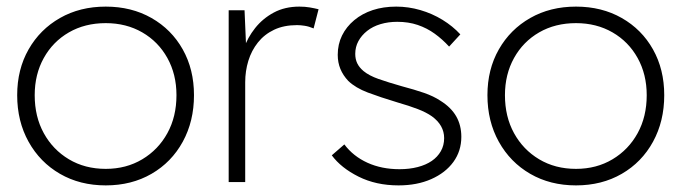

<svg xmlns="http://www.w3.org/2000/svg" viewBox="-20 -551 2062 581"><path d="M32 -263Q32 -341 66.5 -401.5Q101 -462 161.5 -496.5Q222 -531 300 -531Q378 -531 438.5 -496.5Q499 -462 533 -401.5Q567 -341 567 -263Q567 -184 533 -122Q499 -60 438.5 -25Q378 10 300 10Q222 10 161.5 -25Q101 -60 66.5 -122Q32 -184 32 -263ZM514 -263Q514 -326 486.5 -375.5Q459 -425 410.5 -453Q362 -481 300 -481Q237 -481 188.5 -453Q140 -425 112.5 -375.5Q85 -326 85 -263Q85 -198 112.5 -148Q140 -98 188.5 -69Q237 -40 300 -40Q362 -40 410.5 -69Q459 -98 486.5 -148Q514 -198 514 -263Z M672 0V-520H720L725 -404H718Q729 -437 752 -466Q775 -495 808.5 -513Q842 -531 886 -531Q903 -531 917.5 -528.5Q932 -526 944 -523L929 -465Q915 -471 902 -473Q889 -475 879 -475Q839 -475 809.5 -461Q780 -447 760.5 -422.5Q741 -398 731.5 -367Q722 -336 722 -302V0Z M984 -81 1022 -114Q1049 -78 1092 -58.5Q1135 -39 1189 -39Q1219 -39 1244 -45.5Q1269 -52 1286.5 -64Q1304 -76 1314 -93.5Q1324 -111 1324 -133Q1324 -172 1287 -199Q1270 -211 1244 -221Q1218 -231 1183 -241Q1130 -257 1093 -271Q1056 -285 1034 -306Q1018 -323 1010 -342.5Q1002 -362 1002 -385Q1002 -417 1015 -443.5Q1028 -470 1052 -490Q1076 -510 1108 -520.5Q1140 -531 1179 -531Q1216 -531 1252 -520.5Q1288 -510 1319 -491Q1350 -472 1373 -447L1339 -410Q1319 -432 1295.5 -449Q1272 -466 1244 -475.5Q1216 -485 1182 -485Q1155 -485 1131.5 -478Q1108 -471 1091 -457.5Q1074 -444 1064.5 -426.5Q1055 -409 1055 -388Q1055 -372 1061 -359.5Q1067 -347 1080 -336Q1097 -322 1125.5 -312Q1154 -302 1196 -290Q1234 -280 1263 -270Q1292 -260 1313 -246Q1345 -226 1360.5 -199Q1376 -172 1376 -137Q1376 -94 1352 -61Q1328 -28 1285 -9Q1242 10 1186 10Q1118 10 1065 -16.5Q1012 -43 984 -81Z M1455 -263Q1455 -341 1489.5 -401.5Q1524 -462 1584.5 -496.5Q1645 -531 1723 -531Q1801 -531 1861.5 -496.5Q1922 -462 1956 -401.5Q1990 -341 1990 -263Q1990 -184 1956 -122Q1922 -60 1861.5 -25Q1801 10 1723 10Q1645 10 1584.5 -25Q1524 -60 1489.5 -122Q1455 -184 1455 -263ZM1937 -263Q1937 -326 1909.5 -375.5Q1882 -425 1833.5 -453Q1785 -481 1723 -481Q1660 -481 1611.5 -453Q1563 -425 1535.5 -375.5Q1508 -326 1508 -263Q1508 -198 1535.5 -148Q1563 -98 1611.5 -69Q1660 -40 1723 -40Q1785 -40 1833.5 -69Q1882 -98 1909.5 -148Q1937 -198 1937 -263Z"/></svg>

Font: Mach ExtraLight
Style: Regular
Weight: 250
Version: Version 1.002